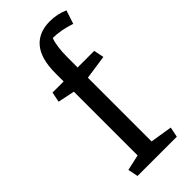

<svg xmlns="http://www.w3.org/2000/svg" viewBox="-245 -809 854 854"><g transform="rotate(-45 182.5 -381.5)"><path d="M214.4 -590.3V-529.8H318.8L328.6 -481.9L214.4 -465.3V-64.5L318.4 -47.9L308.6 0H61.5L51.8 -47.9L126.5 -64.5V-465.3L46.9 -481.9L56.6 -529.8H126.5V-582.5Q126.5 -672.9 164.1 -717.8Q201.7 -762.7 272.5 -762.7Q317.9 -762.7 358.9 -744.6L337.9 -680.7Q277.8 -700.7 229 -700.7Q214.4 -664.1 214.4 -590.3Z"/></g></svg>

Font: NoticiaText-Regular
Style: Regular
Weight: 400
Designer: JM Sole
Foundry: JM Sole
Version: Version 1.003